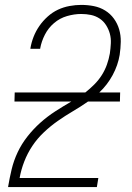

<svg xmlns="http://www.w3.org/2000/svg" viewBox="-20 -763 540 783"><path d="M13 0V-1Q19 -37 27.5 -72.5Q36 -108 52 -142Q68 -176 92 -206.5Q116 -237 144.5 -262.5Q173 -288 205.5 -309Q238 -330 271 -349H39L40 -386H328Q347 -401 364.5 -418.5Q382 -436 395 -456.5Q408 -477 416 -499.5Q424 -522 428 -545Q431 -566 432 -586.5Q433 -607 428 -625.5Q423 -644 412.5 -660.5Q402 -677 386 -687.5Q370 -698 351 -702Q332 -706 311 -706Q283 -706 253.5 -697.5Q224 -689 200.5 -669Q177 -649 163 -621.5Q149 -594 144 -566V-564H104V-566Q108 -590 117 -613Q126 -636 140.5 -657Q155 -678 174.5 -695.5Q194 -713 216.5 -723.5Q239 -734 263.5 -738.5Q288 -743 311 -743Q338 -743 363 -738Q388 -733 409 -720Q430 -707 444.5 -687Q459 -667 466 -643Q473 -619 472.5 -592.5Q472 -566 468 -539Q461 -497 439.5 -457Q418 -417 385 -386H470L469 -349H339Q309 -328 277.5 -309.5Q246 -291 216 -270Q186 -249 159 -223.5Q132 -198 112 -168Q92 -138 79 -104.5Q66 -71 60 -37H381L375 0Z"/></svg>

Font: Iosevka SS18 Extralight
Style: Italic
Weight: 200
Italic angle: -9°
Monospace: yes
Designer: Belleve Invis
Foundry: Belleve Invis
Version: Version 25.1.1; ttfautohint (v1.8.4)